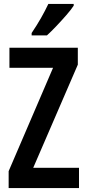

<svg xmlns="http://www.w3.org/2000/svg" viewBox="-20 -957 443 977"><path d="M382 0H24V-86L250 -612H28V-714H376V-628L149 -103H382ZM355 -928Q342 -908 318 -880.5Q294 -853 267.5 -825Q241 -797 219 -777H141V-789Q168 -829 189 -866Q210 -903 226 -937H355Z"/></svg>

Font: Noto Sans Thai ExtCond SemBd
Style: Regular
Weight: 600
Width: 2
Designer: Monotype Design Team
Foundry: Monotype Imaging Inc.
Version: Version 2.002; ttfautohint (v1.8.4.7-5d5b)